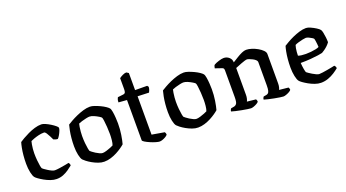

<svg xmlns="http://www.w3.org/2000/svg" viewBox="-52 -1184 3056 1694"><g transform="rotate(-20 1476.0 -337.0)"><path d="M261 0Q234 0 204.5 -10.5Q175 -21 148.5 -36Q122 -51 103.5 -64.5Q85 -78 80 -85Q68 -99 60 -137Q52 -175 52 -218Q52 -259 55.5 -296.5Q59 -334 65 -364.5Q71 -395 77 -414Q90 -423 114 -437Q138 -451 168.5 -465.5Q199 -480 232 -490Q265 -500 296 -500Q311 -500 333.5 -490Q356 -480 378.5 -466Q401 -452 416.5 -439Q432 -426 433 -420Q435 -411 427.5 -392Q420 -373 409.5 -355Q399 -337 390 -329Q380 -329 369.5 -332Q359 -335 351 -339Q345 -352 335 -372Q325 -392 314.5 -408Q304 -424 294 -424Q267 -424 241 -417.5Q215 -411 195 -403.5Q175 -396 165 -391Q162 -381 158.5 -362Q155 -343 153 -321Q151 -299 151 -280Q151 -247 154 -215Q157 -183 161 -161Q165 -139 169 -134Q171 -131 183 -122.5Q195 -114 211.5 -103.5Q228 -93 244.5 -85.5Q261 -78 272 -78Q288 -78 316.5 -82Q345 -86 371 -91Q397 -96 406 -98Q410 -95 413.5 -87.5Q417 -80 417 -71Q399 -56 375.5 -39.5Q352 -23 323.5 -11.5Q295 0 261 0Z M708 0Q681 0 652.5 -10.5Q624 -21 598.5 -35.5Q573 -50 554.5 -64.5Q536 -79 530 -86Q518 -100 510 -136.5Q502 -173 502 -218Q502 -258 505.5 -294.5Q509 -331 515 -362Q521 -393 527 -414Q541 -423 566.5 -437.5Q592 -452 623.5 -466Q655 -480 688.5 -490Q722 -500 752 -500Q770 -500 794.5 -491.5Q819 -483 844.5 -471Q870 -459 889 -446Q908 -433 915 -424Q923 -414 927.5 -387Q932 -360 934 -329.5Q936 -299 936 -277Q936 -222 928 -171Q920 -120 911 -89Q899 -78 877.5 -63Q856 -48 828.5 -33.5Q801 -19 770 -9.5Q739 0 708 0ZM720 -77Q734 -77 756 -83.5Q778 -90 797.5 -98Q817 -106 824 -110Q831 -127 834 -156.5Q837 -186 837 -212Q837 -245 834.5 -280Q832 -315 828.5 -341Q825 -367 821 -372Q818 -377 800 -388Q782 -399 759.5 -409Q737 -419 719 -419Q708 -419 686.5 -414.5Q665 -410 644 -403.5Q623 -397 613 -392Q610 -382 607 -362.5Q604 -343 602 -321Q600 -299 600 -280Q600 -244 603 -212.5Q606 -181 610 -160Q614 -139 617 -134Q620 -131 632 -121.5Q644 -112 660 -102Q676 -92 692.5 -84.5Q709 -77 720 -77Z M1228 0Q1216 0 1192 -7Q1168 -14 1142.5 -25Q1117 -36 1099 -47Q1081 -58 1081 -65V-443L1003 -449Q1003 -467 1007 -478.5Q1011 -490 1014 -494L1066 -500Q1081 -502 1085.5 -512Q1090 -522 1090 -542V-645Q1103 -655 1122.5 -664.5Q1142 -674 1158 -674L1178 -661V-501L1291 -500L1301 -487Q1300 -471 1295 -458Q1290 -445 1286 -438L1180 -442V-82L1297 -62Q1299 -59 1302 -53Q1305 -47 1305 -36Q1298 -27 1283.5 -18.5Q1269 -10 1254 -5Q1239 0 1228 0Z M1589 0Q1562 0 1533.5 -10.5Q1505 -21 1479.5 -35.5Q1454 -50 1435.5 -64.5Q1417 -79 1411 -86Q1399 -100 1391 -136.5Q1383 -173 1383 -218Q1383 -258 1386.5 -294.5Q1390 -331 1396 -362Q1402 -393 1408 -414Q1422 -423 1447.5 -437.5Q1473 -452 1504.5 -466Q1536 -480 1569.5 -490Q1603 -500 1633 -500Q1651 -500 1675.5 -491.5Q1700 -483 1725.5 -471Q1751 -459 1770 -446Q1789 -433 1796 -424Q1804 -414 1808.5 -387Q1813 -360 1815 -329.5Q1817 -299 1817 -277Q1817 -222 1809 -171Q1801 -120 1792 -89Q1780 -78 1758.5 -63Q1737 -48 1709.5 -33.5Q1682 -19 1651 -9.5Q1620 0 1589 0ZM1601 -77Q1615 -77 1637 -83.5Q1659 -90 1678.5 -98Q1698 -106 1705 -110Q1712 -127 1715 -156.5Q1718 -186 1718 -212Q1718 -245 1715.5 -280Q1713 -315 1709.5 -341Q1706 -367 1702 -372Q1699 -377 1681 -388Q1663 -399 1640.5 -409Q1618 -419 1600 -419Q1589 -419 1567.5 -414.5Q1546 -410 1525 -403.5Q1504 -397 1494 -392Q1491 -382 1488 -362.5Q1485 -343 1483 -321Q1481 -299 1481 -280Q1481 -244 1484 -212.5Q1487 -181 1491 -160Q1495 -139 1498 -134Q1501 -131 1513 -121.5Q1525 -112 1541 -102Q1557 -92 1573.5 -84.5Q1590 -77 1601 -77Z M2085 0Q2077 0 2053.5 -3.5Q2030 -7 2001 -12.5Q1972 -18 1946.5 -24Q1921 -30 1909 -34Q1909 -42 1912.5 -49Q1916 -56 1919 -60L1947 -65Q1964 -68 1973.5 -82.5Q1983 -97 1983 -145V-394Q1983 -402 1980 -409Q1977 -416 1968 -419L1904 -441Q1906 -455 1909 -462Q1912 -469 1916 -472Q1933 -482 1961.5 -491Q1990 -500 2008 -500Q2037 -500 2058.5 -481Q2080 -462 2080 -433Q2104 -448 2129 -463.5Q2154 -479 2177.5 -489.5Q2201 -500 2219 -500Q2242 -500 2270.5 -491Q2299 -482 2325 -467Q2351 -452 2367.5 -435Q2384 -418 2384 -401V-125Q2384 -105 2380 -89.5Q2376 -74 2372 -68L2458 -59Q2460 -56 2462.5 -49.5Q2465 -43 2465 -35Q2460 -27 2445.5 -19Q2431 -11 2415.5 -5.5Q2400 0 2389 0Q2381 0 2357.5 -3.5Q2334 -7 2305.5 -12.5Q2277 -18 2252 -24Q2227 -30 2215 -34Q2215 -43 2218.5 -49.5Q2222 -56 2225 -60L2250 -64Q2260 -66 2267.5 -71.5Q2275 -77 2279.5 -93.5Q2284 -110 2284 -145V-362Q2284 -372 2273.5 -382Q2263 -392 2247.5 -400Q2232 -408 2218 -413Q2204 -418 2197 -418Q2190 -418 2174.5 -413.5Q2159 -409 2141 -402Q2123 -395 2107 -388.5Q2091 -382 2083 -379V-127Q2083 -108 2079 -92Q2075 -76 2070 -68L2153 -59Q2155 -56 2157.5 -49.5Q2160 -43 2160 -35Q2155 -27 2141 -19Q2127 -11 2111.5 -5.5Q2096 0 2085 0Z M2743 0Q2716 0 2686.5 -10.5Q2657 -21 2630.5 -36Q2604 -51 2585.5 -64.5Q2567 -78 2562 -85Q2550 -99 2542 -137Q2534 -175 2534 -218Q2534 -259 2537.5 -296.5Q2541 -334 2547 -364.5Q2553 -395 2559 -414Q2573 -423 2598 -437.5Q2623 -452 2654 -466Q2685 -480 2718 -490Q2751 -500 2781 -500Q2797 -500 2822 -489Q2847 -478 2870 -463.5Q2893 -449 2901 -438Q2907 -431 2911.5 -410Q2916 -389 2919 -363.5Q2922 -338 2922 -316Q2911 -300 2896 -286Q2881 -272 2866 -261.5Q2851 -251 2840 -245Q2830 -242 2800 -237.5Q2770 -233 2727 -229.5Q2684 -226 2633 -226Q2635 -195 2640 -167Q2645 -139 2649 -134Q2652 -131 2665 -122Q2678 -113 2694.5 -103Q2711 -93 2727.5 -85.5Q2744 -78 2754 -78Q2766 -78 2787 -81Q2808 -84 2831.5 -88Q2855 -92 2874.5 -96Q2894 -100 2903 -102Q2907 -98 2911.5 -91.5Q2916 -85 2916 -74Q2897 -58 2870 -40.5Q2843 -23 2810.5 -11.5Q2778 0 2743 0ZM2704 -285Q2727 -285 2752 -287.5Q2777 -290 2798 -294.5Q2819 -299 2829 -305Q2829 -316 2827 -333Q2825 -350 2823 -365Q2821 -380 2819 -384Q2818 -388 2805 -396.5Q2792 -405 2776.5 -412Q2761 -419 2750 -419Q2741 -419 2719.5 -414.5Q2698 -410 2676.5 -403.5Q2655 -397 2645 -391Q2641 -380 2638 -363.5Q2635 -347 2633.5 -329Q2632 -311 2632 -295Q2642 -290 2663.5 -287.5Q2685 -285 2704 -285Z"/></g></svg>

Font: Texturina Medium 12pt Medium
Style: Regular
Weight: 500
Version: Version 1.002